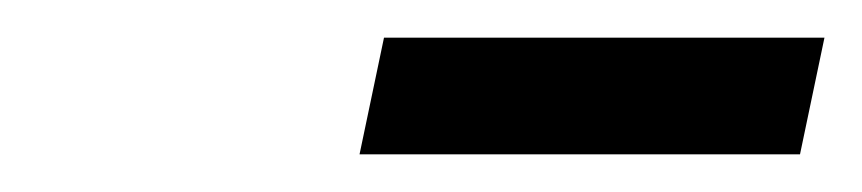

<svg xmlns="http://www.w3.org/2000/svg" viewBox="-20 -702 458 102"><path d="M171 -620 184 -682H418L405 -620Z"/></svg>

Font: Source Serif 4 SmText
Style: Italic
Weight: 400
Italic angle: -12°
Designer: Frank Grießhammer
Foundry: Adobe
Version: Version 4.005;hotconv 1.1.0;makeotfexe 2.6.0